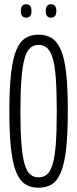

<svg xmlns="http://www.w3.org/2000/svg" viewBox="-20 -873 363 903"><path d="M161 10Q125 10 99 -6.5Q73 -23 56.5 -62.5Q40 -102 32 -172Q24 -242 24 -349Q24 -457 32 -527Q40 -597 56.5 -637Q73 -677 99 -693.5Q125 -710 161 -710Q198 -710 224 -693.5Q250 -677 267 -637Q284 -597 291.5 -527Q299 -457 299 -350Q299 -243 291 -173Q283 -103 266.5 -63Q250 -23 224 -6.5Q198 10 161 10ZM161 -39Q185 -39 201 -52.5Q217 -66 227.5 -100.5Q238 -135 242.5 -195.5Q247 -256 247 -349Q247 -444 242.5 -505Q238 -566 227.5 -600Q217 -634 201 -648Q185 -662 161 -662Q139 -662 122.5 -648Q106 -634 96 -599.5Q86 -565 81 -504Q76 -443 76 -349Q76 -255 81 -194.5Q86 -134 96 -100Q106 -66 122.5 -52.5Q139 -39 161 -39ZM220 -790Q195 -790 195 -821Q195 -853 220 -853Q245 -853 245 -821Q245 -790 220 -790ZM103 -790Q78 -790 78 -821Q78 -853 103 -853Q128 -853 128 -821Q128 -790 103 -790Z"/></svg>

Font: Georama Extra Condensed Light
Style: Regular
Weight: 300
Width: 2
Designer: Jean-Baptiste Levee
Foundry: Production Type
Version: Version 1.000